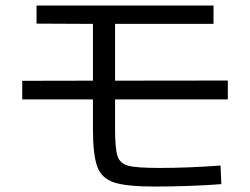

<svg xmlns="http://www.w3.org/2000/svg" viewBox="-20 -689 904 695"><path d="M316.4 -223.6V-329.1H60.5V-396.5L316.4 -397V-602.5L112.3 -603.5V-668.9H752.9V-602.5H396.5V-397L804.7 -397.5V-329.1H396.5V-224.6Q396.5 -151.4 405.3 -124.3Q414.1 -97.2 444.3 -89.1Q474.6 -81.1 556.6 -81.1Q661.1 -81.1 778.3 -89.8L781.2 -22.5Q733.4 -18.6 666 -16.1Q598.6 -13.7 542 -13.7Q439 -13.7 393.6 -28.3Q348.1 -43 332.3 -85.4Q316.4 -127.9 316.4 -223.6Z"/></svg>

Font: Pretendard GOV
Style: Regular
Weight: 400
Designer: Base glyphs from Inter by Rasmus Andersson; Hangeul glyphs from Noto Sans CJK(Source Han Sans) by Jang Soo-young and Kan
Foundry: Kil Hyung-jin
Version: Version 1.309